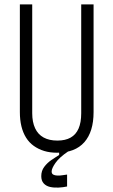

<svg xmlns="http://www.w3.org/2000/svg" viewBox="-20 -680 514 870"><path d="M284 165Q266 169 245 170Q224 171 206.5 167Q189 163 178 151Q167 139 167 118Q167 94 180.5 76Q194 58 213 45Q232 32 248 22V9L289 2V6Q249 33 231.5 58Q214 83 214 97Q214 107 221 111Q228 115 239.5 115.5Q251 116 263 114Q275 112 284 111ZM238 12Q206 12 180 4Q154 -4 133 -19Q112 -34 98 -56.5Q84 -79 77 -108Q70 -137 70 -172V-660H126V-167Q126 -127 139 -99Q152 -71 177.5 -57Q203 -43 240 -43Q276 -43 300 -56.5Q324 -70 336 -97.5Q348 -125 348 -167V-660H404V-172Q404 -83 362 -35.5Q320 12 238 12Z"/></svg>

Font: Bricolage Grotesque 24pt Condensed ExtraLight
Style: Regular
Weight: 250
Width: 3
Designer: Mathieu Triay
Foundry: Atelier Triay
Version: Version 1.001;gftools[0.9.33.dev8+g029e19f]